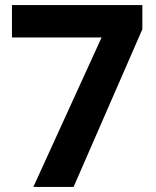

<svg xmlns="http://www.w3.org/2000/svg" viewBox="-20 -734 612 754"><path d="M111 0 379 -587H27V-714H539V-619L269 0Z"/></svg>

Font: Noto Sans Lisu
Style: Regular
Weight: 400
Designer: Monotype Design Team. David Williams.
Foundry: Monotype Imaging Inc.
Version: Version 2.102